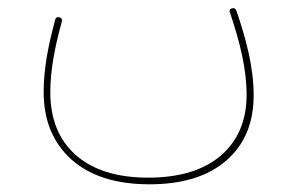

<svg xmlns="http://www.w3.org/2000/svg" viewBox="-20 -244 743 479"><path d="M353 215.8C435.5 215.8 499.5 195.8 544.9 156.2C590.3 116.7 612.8 62.5 612.8 -5.9C612.8 -77.6 593.3 -148.4 569.8 -217.3C568.4 -221.7 565.4 -223.6 562 -223.6C561 -223.6 560.1 -223.6 559.1 -223.1C554.7 -222.2 552.7 -220.2 552.7 -216.8C552.7 -215.3 553.2 -214.4 553.7 -212.9C579.1 -136.2 595.2 -72.8 595.2 -6.8C595.2 56.6 573.7 106.9 531.2 144C488.3 180.7 427.7 199.2 349.6 199.2C271.5 199.2 211.4 180.2 168.9 142.6C126.5 105 105.5 52.7 105.5 -14.2C105.5 -69.3 116.7 -126 134.3 -190.4C134.8 -191.4 134.8 -192.4 134.8 -193.4C134.8 -197.3 132.3 -199.7 127.9 -200.7C127 -201.2 126 -201.2 125 -201.2C121.1 -201.2 118.7 -199.2 117.7 -194.8C100.1 -129.9 88.9 -71.8 88.9 -14.6C88.9 56.6 112.3 112.8 158.7 154.3C205.1 195.3 269.5 215.8 353 215.8Z"/></svg>

Font: Mikhak Thin
Style: Regular
Weight: 100
Designer: Amin Abedi
Version: Version 3.2